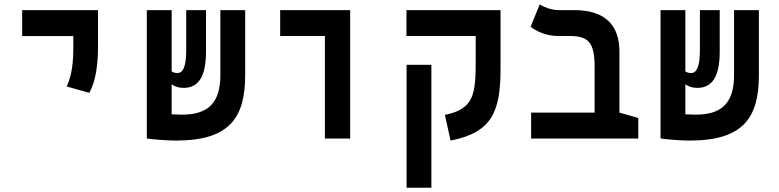

<svg xmlns="http://www.w3.org/2000/svg" viewBox="-20 -632 3556 876"><path d="M387.2 -208.5C418.5 -262.7 427.2 -344.2 427.2 -419.9V-585.9H81.1V-467.3H314.5V-419.9C314.5 -344.2 308.1 -290.5 284.7 -237.3Z M783.7 9.3C1030.8 9.3 1098.6 -98.6 1098.6 -289.1V-585.9H985.4V-289.6C985.4 -161.1 928.2 -108.9 810.1 -108.9C798.8 -108.9 781.7 -109.4 763.2 -110.4V-247.6C776.9 -237.8 794.4 -231 816.9 -231C881.8 -231 919.9 -275.9 919.9 -397V-585.9H829.6V-400.9C829.6 -325.7 813.5 -298.8 789.6 -298.8C778.8 -298.8 770.5 -301.3 763.2 -306.2V-585.9H649.9V-0.5H650.9V0C685.1 4.9 743.7 9.3 783.7 9.3Z M1462.4 0H1577.6V-585.9H1258.3V-467.8H1462.4Z M2263.7 -585.9H1834.5V-467.8H2150.4V-360.8C2150.4 -204.6 2144.5 -134.3 2009.8 -107.9L2035.6 9.3C2226.6 -27.3 2263.7 -125.5 2263.7 -318.4ZM1948.2 224.6V-336.4H1835V224.6Z M2892.1 -93.8 2806.2 -118.2V-396.5C2806.2 -521 2736.3 -585.9 2600.1 -585.9H2527.3C2493.7 -585.9 2457 -602.1 2442.4 -611.8L2400.9 -509.8C2430.7 -487.3 2474.1 -467.8 2526.4 -467.8H2577.6C2667.5 -467.8 2692.9 -436 2692.9 -325.2V-118.2H2403.3V0H2892.1Z M3127.4 9.3C3374.5 9.3 3442.4 -98.6 3442.4 -289.1V-585.9H3329.1V-289.6C3329.1 -161.1 3272 -108.9 3153.8 -108.9C3142.6 -108.9 3125.5 -109.4 3106.9 -110.4V-247.6C3120.6 -237.8 3138.2 -231 3160.6 -231C3225.6 -231 3263.7 -275.9 3263.7 -397V-585.9H3173.3V-400.9C3173.3 -325.7 3157.2 -298.8 3133.3 -298.8C3122.6 -298.8 3114.3 -301.3 3106.9 -306.2V-585.9H2993.7V-0.5H2994.6V0C3028.8 4.9 3087.4 9.3 3127.4 9.3Z"/></svg>

Font: Cascadia Code NF SemiBold
Style: Regular
Weight: 600
Monospace: yes
Designer: Aaron Bell
Foundry: Saja Typeworks
Version: Version 2404.023